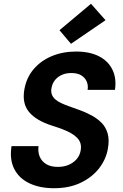

<svg xmlns="http://www.w3.org/2000/svg" viewBox="-20 -985 654 1017"><path d="M266 12Q191 12 136 -14Q81 -40 55.5 -90Q30 -140 41 -211H184Q180 -180 190.5 -155Q201 -130 225 -115.5Q249 -101 286 -101Q318 -101 343 -111.5Q368 -122 385 -141Q402 -160 407 -186Q411 -208 406.5 -224.5Q402 -241 388.5 -255Q375 -269 355.5 -280Q336 -291 311 -300.5Q286 -310 257 -319Q172 -346 134 -391.5Q96 -437 109 -511Q120 -574 158.5 -619Q197 -664 255 -688Q313 -712 383 -712Q454 -712 503 -687.5Q552 -663 575 -617Q598 -571 589 -509H444Q448 -532 439.5 -552.5Q431 -573 411 -585.5Q391 -598 361 -598Q334 -599 311.5 -590Q289 -581 273.5 -563.5Q258 -546 253 -520Q249 -500 254.5 -485Q260 -470 272.5 -459Q285 -448 304 -439Q323 -430 346 -422Q369 -414 396 -404Q433 -391 464.5 -374Q496 -357 518.5 -334Q541 -311 550.5 -277Q560 -243 551 -195Q541 -140 504.5 -93Q468 -46 407.5 -17Q347 12 266 12ZM356 -753 295 -825 462 -965 539 -878Z"/></svg>

Font: DM Sans 9pt
Style: Bold Italic
Weight: 700
Italic angle: -10°
Version: Version 4.004;gftools[0.9.30]